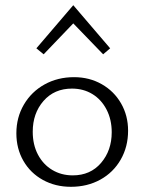

<svg xmlns="http://www.w3.org/2000/svg" viewBox="-20 -715 557 739"><path d="M120 -529 262 -695 404 -529 377 -506 262 -625 148 -506ZM43 -202Q43 -263 72 -312.5Q101 -362 151.5 -390Q202 -418 265 -418Q324 -418 371.5 -391Q419 -364 446 -317Q473 -270 473 -212Q473 -150 444.5 -100.5Q416 -51 366 -23.5Q316 4 253 4Q193 4 145 -22.5Q97 -49 70 -96Q43 -143 43 -202ZM410 -206Q410 -255 390 -293.5Q370 -332 335.5 -353Q301 -374 257 -374Q189 -374 147.5 -326.5Q106 -279 106 -208Q106 -158 126 -120Q146 -82 181 -61Q216 -40 260 -40Q328 -40 369 -88Q410 -136 410 -206Z"/></svg>

Font: Ysabeau Infant Semilight
Style: Regular
Weight: 300
Designer: Christian Thalmann (Catharsis Fonts)
Version: Version 0.003